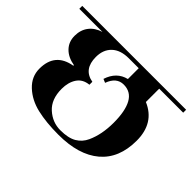

<svg xmlns="http://www.w3.org/2000/svg" viewBox="-129 -763 928 928"><g transform="rotate(45 335.0 -299.0)"><path d="M690 -540H526V-449Q627 -406 627 -285.5Q627 -165 552 -101.5Q477 -38 339 -38Q255 -38 193 -52.5Q131 -67 89.5 -106Q48 -145 48 -199Q48 -307 154 -325V-329Q108 -337 82 -364Q56 -391 56 -431.5Q56 -472 77.5 -500Q99 -528 138 -540H-20V-560H690ZM386 -540H319Q262 -540 231.5 -511Q201 -482 201 -432Q201 -348 274 -335V-315Q233 -311 213 -281Q193 -251 193 -206Q193 -135 234.5 -97.5Q276 -60 330 -60Q384 -60 414.5 -78Q445 -96 460 -129Q487 -188 487 -268Q487 -348 463.5 -390.5Q440 -433 391 -433Q342 -433 321 -375L302 -383Q324 -451 386 -466Z"/></g></svg>

Font: Rozha One
Style: Regular
Weight: 400
Designer: Tim Donaldson, Indian Type Foundry
Foundry: Indian Type Foundry
Version: Version 1.301;PS 1.0;hotconv 1.0.78;makeotf.lib2.5.61930; tt